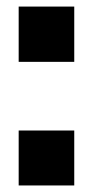

<svg xmlns="http://www.w3.org/2000/svg" viewBox="-20 -567 284 587"><path d="M207 -377.9V-546.9H37.1V-377.9ZM207 0V-168H37.1V0Z"/></svg>

Font: Winston ExtraBold
Style: Regular
Weight: 800
Designer: Vernon Adams, Kim Jin-seong, David Berlow, Cristiano Sobral
Foundry: The Winston Project Authors
Version: Version 3.004